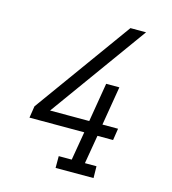

<svg xmlns="http://www.w3.org/2000/svg" viewBox="-109 -825 819 914"><g transform="rotate(15 300.0 -367.5)"><path d="M249 0V-58H313L337 -199H67L76 -257L421 -735H498L153 -257H346L378 -449H443L411 -257H488L479 -199H402L378 -58H435L436 0Z"/></g></svg>

Font: Iosevka Etoile Light
Style: Italic
Weight: 300
Italic angle: -9°
Designer: Belleve Invis
Foundry: Belleve Invis
Version: Version 22.1.2; ttfautohint (v1.8.4)